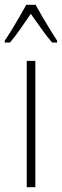

<svg xmlns="http://www.w3.org/2000/svg" viewBox="-42 -784 259 804"><path d="M106 0H70V-529H106ZM107 -764Q120 -740 138 -709.5Q156 -679 172.5 -652.5Q189 -626 197 -614V-606H176Q155 -630 131.5 -663.5Q108 -697 87 -726Q68 -699 44 -664Q20 -629 0 -606H-22V-614Q-10 -631 6.5 -658Q23 -685 39.5 -713.5Q56 -742 68 -764Z"/></svg>

Font: Noto Sans Gujarati UI ExtraCondensed ExtraLight
Style: Regular
Weight: 200
Width: 2
Designer: Jelle Bosma - Monotype Design Team, Universal Thirst
Foundry: Monotype Imaging Inc.
Version: Version 2.106; ttfautohint (v1.8.4.7-5d5b)